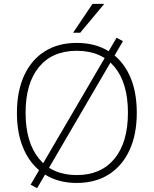

<svg xmlns="http://www.w3.org/2000/svg" viewBox="-20 -943 799 998"><path d="M379 8Q283 8 213.5 -36Q144 -80 106 -161.5Q68 -243 68 -356Q68 -469 105.5 -550.5Q143 -632 212.5 -676Q282 -720 379 -720Q476 -720 546 -676Q616 -632 653.5 -551Q691 -470 691 -357Q691 -244 653 -162Q615 -80 545 -36Q475 8 379 8ZM173 35 139 17 586 -747 619 -729ZM379 -33Q505 -33 575 -118Q645 -203 645 -357Q645 -511 575.5 -595Q506 -679 379 -679Q252 -679 182.5 -594.5Q113 -510 113 -357Q113 -204 182.5 -118.5Q252 -33 379 -33ZM397 -773H360L461 -923H522Z"/></svg>

Font: Muli ExtraLight
Style: Regular
Weight: 250
Designer: Vernon Adams
Foundry: Vernon Adams
Version: Version 2.100; ttfautohint (v1.8.1.43-b0c9)